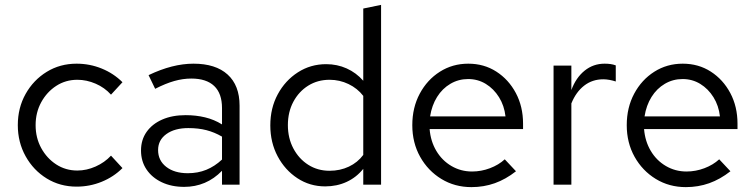

<svg xmlns="http://www.w3.org/2000/svg" viewBox="-20 -757 3093 787"><path d="M294 8Q226 8 171.5 -25.5Q117 -59 85 -116.5Q53 -174 53 -244Q53 -315 85 -372Q117 -429 171.5 -462.5Q226 -496 294 -496Q348 -496 397 -476Q446 -456 482 -420L435 -369Q409 -398 372 -414Q335 -430 297 -430Q249 -430 210.5 -405Q172 -380 149 -338Q126 -296 126 -244Q126 -192 149 -150Q172 -108 210.5 -83Q249 -58 297 -58Q335 -58 372 -74.5Q409 -91 435 -119L482 -68Q446 -32 397 -12Q348 8 294 8Z M735 9Q683 9 643 -10Q603 -29 580.5 -62.5Q558 -96 558 -140Q558 -184 581 -216.5Q604 -249 645 -267Q686 -285 741 -285Q783 -285 820.5 -276Q858 -267 890 -247V-314Q890 -374 858 -404.5Q826 -435 764 -435Q730 -435 694.5 -425Q659 -415 616 -393L589 -449Q687 -496 773 -496Q864 -496 913 -451.5Q962 -407 962 -324V0H890V-57Q858 -24 819 -7.5Q780 9 735 9ZM628 -142Q628 -99 661.5 -73Q695 -47 750 -47Q791 -47 825.5 -61Q860 -75 890 -103V-197Q859 -215 826 -223.5Q793 -232 752 -232Q696 -232 662 -207.5Q628 -183 628 -142Z M1313 7Q1250 7 1199 -26.5Q1148 -60 1118 -116.5Q1088 -173 1088 -243Q1088 -314 1118.5 -370.5Q1149 -427 1201 -460.5Q1253 -494 1317 -494Q1362 -494 1401 -476.5Q1440 -459 1469 -426V-722L1542 -737V0H1469V-65Q1441 -30 1401 -11.5Q1361 7 1313 7ZM1331 -57Q1374 -57 1410 -74Q1446 -91 1469 -122V-364Q1445 -395 1408.5 -412.5Q1372 -430 1331 -430Q1282 -430 1243.5 -406Q1205 -382 1182.5 -340Q1160 -298 1160 -244Q1160 -191 1182.5 -148.5Q1205 -106 1243.5 -81.5Q1282 -57 1331 -57Z M1912.3 10Q1843.9 10 1789.1 -23.5Q1734.2 -57 1702.1 -114.4Q1670 -171.8 1670 -243.9Q1670 -316 1700.5 -373Q1731 -430 1783 -463Q1835 -496 1899.5 -496Q1964 -496 2014.5 -463.5Q2065 -431 2094.5 -375.5Q2124 -319.9 2124 -250V-228H1741Q1745 -178 1768.5 -138.5Q1792 -99 1830.5 -76.5Q1869 -54 1915 -54Q1952.6 -54 1988.3 -67.5Q2024 -81 2049 -104L2095 -55Q2053 -22 2008 -6Q1963 10 1912.3 10ZM1743 -280H2052Q2047 -324 2025.5 -358.5Q2004 -393 1971.4 -413Q1938.8 -433 1899 -433Q1859.4 -433 1826.2 -413.5Q1793 -394 1771.5 -359.5Q1750 -325 1743 -280Z M2249 0V-488H2322V-388Q2341 -439 2376.5 -467.5Q2412 -496 2458 -496Q2471 -496 2482 -494.5Q2493 -493 2504 -489V-423Q2492 -427 2478.5 -429.5Q2465 -432 2453 -432Q2408 -432 2374.5 -406Q2341 -380 2322 -333V0Z M2791.3 10Q2722.9 10 2668.1 -23.5Q2613.2 -57 2581.1 -114.4Q2549 -171.8 2549 -243.9Q2549 -316 2579.5 -373Q2610 -430 2662 -463Q2714 -496 2778.5 -496Q2843 -496 2893.5 -463.5Q2944 -431 2973.5 -375.5Q3003 -319.9 3003 -250V-228H2620Q2624 -178 2647.5 -138.5Q2671 -99 2709.5 -76.5Q2748 -54 2794 -54Q2831.6 -54 2867.3 -67.5Q2903 -81 2928 -104L2974 -55Q2932 -22 2887 -6Q2842 10 2791.3 10ZM2622 -280H2931Q2926 -324 2904.5 -358.5Q2883 -393 2850.4 -413Q2817.8 -433 2778 -433Q2738.4 -433 2705.2 -413.5Q2672 -394 2650.5 -359.5Q2629 -325 2622 -280Z"/></svg>

Font: Red Hat Text VF
Style: Regular
Weight: 300
Designer: Pentagram, MCKL
Foundry: Pentagram, MCKL
Version: Version 1.023